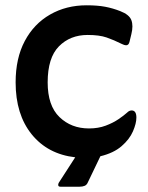

<svg xmlns="http://www.w3.org/2000/svg" viewBox="-20 -586 560 725"><path d="M359 4 312 102Q308 112 300 115.5Q292 119 281 119H208Q201 119 200 114Q199 109 202 104L264 8Q160 -4 99.5 -79Q39 -154 39 -275Q39 -366 73.5 -431Q108 -496 169 -531Q230 -566 307 -566Q348 -566 377 -560.5Q406 -555 434 -544Q468 -531 476 -510Q484 -489 476 -457L469 -428Q466 -415 456 -415Q450 -415 440 -420Q410 -435 382.5 -444.5Q355 -454 311 -454Q245 -454 202.5 -411Q160 -368 160 -275Q160 -187 204.5 -144Q249 -101 316 -101Q351 -101 379 -111.5Q407 -122 427.5 -136Q448 -150 459 -160Q465 -166 469.5 -167.5Q474 -169 477 -169Q495 -169 495 -142Q495 -120 482 -90Q469 -60 439 -34Q409 -8 359 4Z"/></svg>

Font: Zain ExtraBold
Style: Regular
Weight: 800
Designer: Zain,Boutros
Foundry: Mobile Telecommunications Company (Zain), 2024
Version: Version 1.50; ttfautohint (v1.8.4)